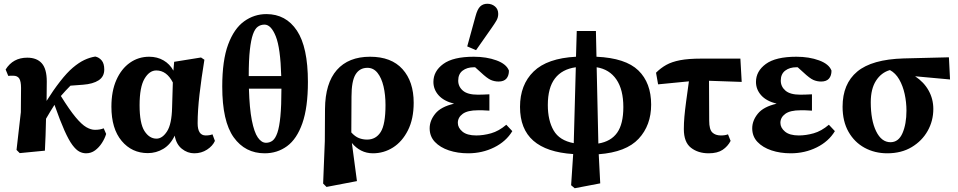

<svg xmlns="http://www.w3.org/2000/svg" viewBox="-20 -801 5097 1022"><path d="M85 14 68 -3 91 -204 92 -333Q92 -368 82.5 -383Q73 -398 50 -398Q45 -398 37 -398Q29 -398 24 -397L10 -431Q49 -494 125 -494Q176 -494 202.5 -464Q229 -434 229 -367L228 -264Q263 -320 300 -367.5Q337 -415 368 -441Q400 -468 428.5 -481.5Q457 -495 487 -500Q507 -496 521 -479.5Q535 -463 535 -431Q535 -393 505 -373.5Q475 -354 422 -350L355 -345Q342 -332 329 -318Q316 -304 304 -290Q350 -216 382.5 -177Q415 -138 439.5 -124Q464 -110 485 -110Q500 -110 511 -112Q522 -114 532 -118L545 -88Q538 -64 522.5 -40Q507 -16 486 -0.5Q465 15 438 15Q420 15 402.5 6Q385 -3 365.5 -29Q346 -55 323 -106.5Q300 -158 270 -243Q259 -225 247.5 -207Q236 -189 225 -169Q224 -124 222.5 -79Q221 -34 219 1Z M723 -241Q723 -144 749 -103.5Q775 -63 813 -63Q844 -63 869 -101.5Q894 -140 896 -228L900 -362Q867 -426 812 -426Q775 -426 749 -381.5Q723 -337 723 -241ZM767 14Q682 14 627.5 -51Q573 -116 573 -233Q573 -316 599.5 -375.5Q626 -435 671.5 -467Q717 -499 774 -499Q817 -499 850.5 -479.5Q884 -460 903 -425L907 -472L1050 -495L1068 -483Q1052 -385 1042 -299Q1032 -213 1032 -145Q1032 -80 1075 -80Q1096 -80 1111 -86L1124 -51Q1112 -24 1082 -4.5Q1052 15 1014 15Q978 15 948 -9Q918 -33 910 -79Q887 -31 849 -8.5Q811 14 767 14Z M1389 15Q1285 15 1224 -70Q1163 -155 1163 -340Q1163 -480 1194.5 -564.5Q1226 -649 1279.5 -687.5Q1333 -726 1398 -726Q1502 -726 1560.5 -638Q1619 -550 1619 -365Q1619 -229 1589.5 -145Q1560 -61 1508 -23Q1456 15 1389 15ZM1388 -670Q1368 -670 1352.5 -659Q1337 -648 1326.5 -618.5Q1316 -589 1310 -535.5Q1304 -482 1304 -396H1477Q1473 -545 1448 -607.5Q1423 -670 1388 -670ZM1396 -41Q1416 -41 1431 -52.5Q1446 -64 1456.5 -94.5Q1467 -125 1472.5 -181.5Q1478 -238 1478 -329H1305Q1308 -224 1320.5 -160.5Q1333 -97 1352.5 -69Q1372 -41 1396 -41Z M1851 -287 1850 -96Q1870 -74 1890.5 -66Q1911 -58 1934 -58Q1981 -58 2006.5 -98.5Q2032 -139 2032 -242Q2032 -296 2021.5 -341Q2011 -386 1989.5 -413Q1968 -440 1936 -440Q1894 -440 1872.5 -404.5Q1851 -369 1851 -287ZM1700 176 1709 -50 1710 -221Q1711 -358 1773 -428.5Q1835 -499 1950 -499Q2063 -499 2122.5 -433Q2182 -367 2182 -254Q2182 -168 2151.5 -107.5Q2121 -47 2072 -16Q2023 15 1965 15Q1931 15 1902.5 0.5Q1874 -14 1853 -40L1880 163L1718 194Z M2472 15Q2416 15 2369.5 -0.5Q2323 -16 2295 -45.5Q2267 -75 2267 -118Q2267 -159 2297 -196Q2327 -233 2397 -249Q2342 -263 2314.5 -294Q2287 -325 2287 -365Q2287 -422 2339.5 -460.5Q2392 -499 2502 -499Q2570 -499 2623 -479.5Q2676 -460 2689 -425Q2689 -398 2675.5 -382.5Q2662 -367 2634 -367Q2612 -367 2592.5 -375.5Q2573 -384 2539 -416L2509 -443Q2508 -443 2506 -443Q2504 -443 2502 -443Q2466 -443 2442.5 -425Q2419 -407 2419 -372Q2419 -340 2444 -318.5Q2469 -297 2523 -297Q2538 -297 2550 -297.5Q2562 -298 2585 -299V-212Q2560 -214 2547.5 -214Q2535 -214 2524 -214Q2469 -214 2443 -195Q2417 -176 2417 -147Q2417 -121 2441.5 -100.5Q2466 -80 2515 -80Q2553 -80 2594 -91.5Q2635 -103 2675 -137L2707 -103Q2674 -48 2610.5 -16.5Q2547 15 2472 15ZM2467 -554 2511 -714Q2521 -752 2536 -766.5Q2551 -781 2574 -781Q2598 -781 2615 -766.5Q2632 -752 2632 -727Q2632 -708 2622.5 -691.5Q2613 -675 2596 -651L2514 -534Z M2896 -242Q2896 -160 2927 -106.5Q2958 -53 3034 -39L3045 -443Q2972 -433 2934 -383.5Q2896 -334 2896 -242ZM3298 -231Q3298 -324 3261 -378Q3224 -432 3156 -443L3165 -37Q3232 -48 3265 -94.5Q3298 -141 3298 -231ZM3020 185 3031 19Q2890 10 2819 -52Q2748 -114 2748 -232Q2748 -350 2820.5 -420.5Q2893 -491 3046 -499L3050 -636H3152L3155 -499Q3310 -492 3378 -426Q3446 -360 3446 -244Q3446 -134 3379.5 -62.5Q3313 9 3167 20L3175 175L3039 201Z M3483 -352 3472 -414Q3497 -439 3526.5 -455.5Q3556 -472 3600 -480.5Q3644 -489 3712 -489H3921L3928 -365L3754 -371L3755 -158Q3755 -112 3771.5 -96Q3788 -80 3817 -80Q3840 -80 3855 -86L3869 -51Q3854 -22 3826.5 -3.5Q3799 15 3752 15Q3696 15 3658 -14.5Q3620 -44 3620 -114Q3620 -146 3623 -180Q3626 -214 3632 -259Q3638 -304 3647 -368Z M4189 15Q4133 15 4086.5 -0.5Q4040 -16 4012 -45.5Q3984 -75 3984 -118Q3984 -159 4014 -196Q4044 -233 4114 -249Q4059 -263 4031.5 -294Q4004 -325 4004 -365Q4004 -422 4056.5 -460.5Q4109 -499 4219 -499Q4287 -499 4340 -479.5Q4393 -460 4406 -425Q4406 -398 4392.5 -382.5Q4379 -367 4351 -367Q4329 -367 4309.5 -375.5Q4290 -384 4256 -416L4226 -443Q4225 -443 4223 -443Q4221 -443 4219 -443Q4183 -443 4159.5 -425Q4136 -407 4136 -372Q4136 -340 4161 -318.5Q4186 -297 4240 -297Q4255 -297 4267 -297.5Q4279 -298 4302 -299V-212Q4277 -214 4264.5 -214Q4252 -214 4241 -214Q4186 -214 4160 -195Q4134 -176 4134 -147Q4134 -121 4158.5 -100.5Q4183 -80 4232 -80Q4270 -80 4311 -91.5Q4352 -103 4392 -137L4424 -103Q4391 -48 4327.5 -16.5Q4264 15 4189 15Z M4703 15Q4636 15 4582 -14.5Q4528 -44 4496.5 -99.5Q4465 -155 4465 -233Q4465 -355 4543 -420Q4621 -485 4790 -490L5031 -496L5037 -378L4851 -395Q4898 -364 4923 -319Q4948 -274 4948 -221Q4948 -158 4918 -104.5Q4888 -51 4833 -18Q4778 15 4703 15ZM4615 -257Q4615 -161 4643.5 -102.5Q4672 -44 4720 -44Q4763 -44 4784 -92.5Q4805 -141 4805 -212Q4805 -257 4795.5 -300.5Q4786 -344 4766.5 -378Q4747 -412 4717 -428Q4671 -415 4643 -371.5Q4615 -328 4615 -257Z"/></svg>

Font: Source Serif Pro
Style: Bold
Weight: 700
Designer: Frank Grießhammer
Foundry: Adobe Systems Incorporated
Version: Version 3.001;hotconv 1.0.111;makeotfexe 2.5.65597